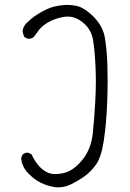

<svg xmlns="http://www.w3.org/2000/svg" viewBox="-20 -788 540 797"><path d="M220.2 -10.3Q249.5 -10.3 273.9 -22.5Q306.6 -38.6 332 -57.1Q356.9 -74.7 378.7 -105Q400.4 -135.3 410.9 -204.6Q421.4 -273.9 424.8 -360.4Q426.8 -411.1 426.8 -450Q426.8 -488.8 425.8 -518.6Q423.3 -589.4 414.1 -637.7Q403.3 -691.4 350.1 -735.4Q319.8 -760.3 294.9 -764.2Q275.9 -767.6 259.5 -767.6Q243.2 -767.6 228 -765.1Q197.3 -760.7 172.9 -749Q133.8 -730.5 106.9 -707.5Q97.2 -699.2 87.9 -689.9Q75.7 -676.3 73.7 -658.2Q75.2 -646 81.5 -633.8L95.2 -627.4Q96.7 -627 100.1 -627Q103.5 -627 108.9 -628.4Q114.3 -629.9 119.6 -633.8Q128.9 -645.5 135.5 -654.8Q142.1 -664.1 143.6 -666Q158.2 -683.6 184.3 -697.8Q210.4 -711.9 246.1 -718.3Q253.9 -719.2 263.7 -719.2Q273.4 -719.2 285.2 -715.8Q312 -708 333.5 -686Q360.4 -659.7 366.7 -619.6Q373.5 -576.7 376.5 -510.7Q377.9 -482.9 377.9 -447.5Q377.9 -412.1 375.5 -368.2Q371.6 -291 364.7 -231Q357.4 -167.5 320.8 -123Q283.7 -78.1 242.7 -69.3Q225.1 -65.4 210.4 -65.4Q190.9 -65.4 176.8 -72.3Q153.8 -83 136.2 -105.5Q121.1 -125 110.8 -147.5L98.1 -153.8Q96.7 -154.3 95.7 -154.3Q83.5 -154.3 75.7 -147.9Q69.3 -140.1 67.9 -129.9Q71.8 -95.2 96.2 -69.8Q123 -42 149.4 -29.3Q175.8 -16.6 207 -11.2Q213.9 -10.3 220.2 -10.3Z"/></svg>

Font: NaikaiFont
Style: ExtraLight
Weight: 200
Version: Version 1.89